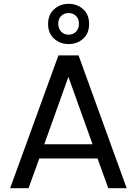

<svg xmlns="http://www.w3.org/2000/svg" viewBox="-20 -982 714 1002"><path d="M489 -155H185L129 0H33L285 -693H390L641 0H545ZM338 -801Q361 -801 376.5 -816.5Q392 -832 392 -858Q392 -884 376.5 -899Q361 -914 338 -914Q315 -914 299.5 -899Q284 -884 284 -858Q284 -832 299.5 -816.5Q315 -801 338 -801ZM338 -962Q383 -962 414 -934Q445 -906 445 -857Q445 -808 414 -780Q383 -752 338 -752Q294 -752 262.5 -780Q231 -808 231 -857Q231 -906 262.5 -934Q294 -962 338 -962ZM337 -581 211 -229H463Z"/></svg>

Font: Poppins
Style: Regular
Weight: 400
Designer: Ninad Kale (Devanagari), Jonny Pinhorn (Latin)
Foundry: Indian Type Foundry
Version: Version 3.002 2017